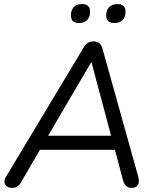

<svg xmlns="http://www.w3.org/2000/svg" viewBox="-20 -915 769 942"><path d="M40 7Q17 7 6.5 -8.5Q-4 -24 9 -47L391 -683Q408 -712 439 -712Q472 -712 482 -679L658 -49Q666 -20 655.5 -6.5Q645 7 627 7Q593 7 583 -32L544 -180H176L82 -19Q67 7 40 7ZM427 -609 216 -249H525L429 -609ZM542 -802Q501 -802 501 -839Q501 -865 515.5 -880Q530 -895 555 -895Q596 -895 596 -858Q596 -832 582 -817Q568 -802 542 -802ZM368 -802Q328 -802 328 -839Q328 -865 342 -880Q356 -895 382 -895Q422 -895 422 -858Q422 -832 408 -817Q394 -802 368 -802Z"/></svg>

Font: Nunito
Style: Italic
Weight: 400
Italic angle: -9°
Designer: Vernon Adams
Foundry: Vernon Adams
Version: Version 3.601; ttfautohint (v1.8.2.53-6de2)